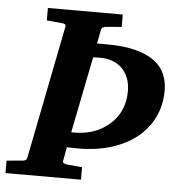

<svg xmlns="http://www.w3.org/2000/svg" viewBox="-67 -719 724 766"><g transform="rotate(5 295.5 -335.5)"><path d="M586.9 -383.8Q586.9 -325.7 564.2 -277.8Q541.5 -230 499.5 -195.6Q457.5 -161.1 397.2 -142.1Q336.9 -123 262.2 -123Q253.9 -123 241.5 -123.5Q229 -124 217.8 -124L208 -69.8Q206.5 -61 212.2 -58.6Q217.8 -56.2 227.1 -55.2Q235.8 -54.7 245.6 -53.7Q253.9 -52.7 264.2 -51.8Q274.4 -50.8 285.2 -49.8V0H-17.1V-49.8Q-5.4 -50.8 5.6 -51.8Q16.6 -52.7 25.4 -53.7Q35.6 -54.7 44.9 -55.2Q54.7 -56.2 59.1 -59.1Q63.5 -62 64.9 -70.8L169.9 -601.1Q171.4 -609.9 167 -612.5Q162.6 -615.2 149.9 -616.2Q141.6 -616.7 132.3 -617.7Q124 -618.7 114 -619.4Q104 -620.1 94.2 -621.1V-670.9H394V-621.1Q381.8 -620.1 370.6 -619.4Q359.4 -618.7 351.1 -617.7Q340.8 -616.7 332 -616.2Q323.7 -615.2 318.6 -612.1Q313.5 -608.9 312 -600.1L301.8 -546.9H338.9Q409.7 -546.9 457.3 -534.2Q504.9 -521.5 533.7 -499.3Q562.5 -477.1 574.7 -447.3Q586.9 -417.5 586.9 -383.8ZM440.9 -368.2Q440.9 -397.5 431.9 -420.4Q422.9 -443.4 406.7 -459.2Q390.6 -475.1 368.9 -483.2Q347.2 -491.2 321.8 -491.2H306.2Q301.8 -491.2 297.4 -491Q293 -490.7 291 -490.2L230 -185.1Q259.3 -183.6 291.7 -189.7Q324.2 -195.8 355 -213.9Q373 -224.6 388.7 -239.5Q404.3 -254.4 416 -273.4Q427.7 -292.5 434.3 -315.9Q440.9 -339.4 440.9 -368.2Z"/></g></svg>

Font: Charis SIL Phon
Style: Bold Italic
Weight: 700
Italic angle: -11°
Foundry: SIL International
Version: Version 5.000